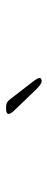

<svg xmlns="http://www.w3.org/2000/svg" viewBox="228 -940 162 659"><g transform="rotate(-90 309.5 -611.0)"><path d="M361 -549.5Q355 -549.5 348.2 -554Q341.5 -558.5 333 -567L256.5 -646.5Q247.5 -657 247.5 -663Q247.5 -667.5 252.2 -669.5Q257 -671.5 262.5 -671.5H270.5Q281.5 -671.5 287.5 -667.8Q293.5 -664 300 -655L356.5 -582Q371 -563 371 -557Q371 -553 367.2 -551.2Q363.5 -549.5 361 -549.5Z"/></g></svg>

Font: Sono ExtraLight Monospace ExtraLight
Style: Regular
Weight: 250
Version: Version 2.112